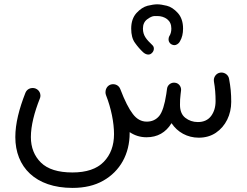

<svg xmlns="http://www.w3.org/2000/svg" viewBox="-20 -624 1171 911"><path d="M52.7 26.4C52.7 168 147.5 267.6 324.2 267.6C380.9 267.6 429.2 256.3 469.7 233.4C550.3 188 595.2 106.4 595.2 7.3V2.9C619.1 19 645.5 27.3 675.3 27.3C727.1 27.3 766.6 4.9 793.9 -39.6C821.8 2.9 868.7 29.3 922.9 29.3C954.1 29.3 981.4 21.5 1004.4 5.9C1050.8 -25.4 1077.1 -80.1 1077.1 -140.6C1077.1 -181.6 1074.2 -210.4 1066.9 -250C1063.5 -269.5 1045.9 -279.8 1030.8 -279.8C1028.8 -279.8 1026.9 -279.8 1024.4 -279.3C1004.9 -275.9 994.6 -258.3 994.6 -244.1C994.6 -241.7 994.6 -239.3 995.1 -236.8C1000.5 -207 1002.9 -176.3 1002.9 -144.5C1002.9 -115.7 995.6 -92.3 981.4 -73.2C966.8 -54.2 945.8 -44.9 918.9 -44.9C896 -44.9 876 -51.8 859.4 -64.9C842.3 -78.1 834 -99.1 834 -127C834 -145 834.5 -159.2 836.9 -177.2C837.4 -182.6 838.4 -188 838.9 -193.8V-195.3C838.9 -195.8 838.9 -196.3 839.4 -197.3V-197.8C839.4 -198.2 839.4 -198.7 838.9 -200.2V-203.1C836.9 -217.3 825.7 -230 810.5 -231.4C809.1 -231.9 807.6 -231.9 806.2 -231.9C789.1 -231.9 774.4 -219.7 772.5 -202.6C771 -193.4 770 -185.1 769 -177.7C761.2 -126.5 750 -91.8 735.4 -73.7C720.2 -55.7 700.7 -46.9 676.3 -46.9C650.4 -46.9 628.4 -59.1 610.4 -83C591.8 -106.9 571.8 -146 550.8 -201.2C543.5 -220.2 526.4 -224.6 516.6 -224.6C512.2 -224.6 507.8 -223.6 503.4 -222.2C485.4 -214.8 480.5 -197.3 480.5 -187C480.5 -182.6 481 -178.7 482.4 -174.3L483.4 -171.4C507.3 -110.4 521 -42.5 521 12.2C521 66.4 504.9 110.4 472.2 144C439.5 177.7 389.6 194.3 323.7 194.3C255.9 194.3 206.1 178.7 174.3 147.5C142.6 116.2 126.5 75.7 126.5 26.4C126.5 -27.8 143.1 -91.3 168.9 -156.2C170.9 -160.6 171.9 -165.5 171.9 -169.9C171.9 -179.7 167.5 -196.3 148.4 -204.1C144 -205.6 139.6 -206.5 135.3 -206.5C125.5 -206.5 108.4 -202.6 100.6 -183.6C70.8 -107.9 52.7 -37.6 52.7 26.4ZM602.5 -488.3C602.5 -459.5 608.4 -437 620.6 -420.4C632.3 -403.8 645.5 -388.7 659.7 -375.5C670.9 -365.2 681.6 -365.2 684.1 -365.2C689.9 -365.2 695.3 -367.2 699.7 -371.6C710.9 -381.3 710 -392.1 710 -394C710 -400.4 707.5 -405.3 703.1 -409.7C675.3 -436.5 658.2 -454.6 658.2 -488.3C658.2 -507.8 665 -522.5 678.7 -532.7C691.9 -542.5 703.1 -547.4 712.4 -547.9H726.6C744.1 -547.9 759.8 -543 772.9 -533.2C786.1 -522.9 793 -508.3 793 -488.3C793 -474.1 789.6 -461.4 782.7 -451.2C780.8 -446.8 779.8 -442.4 779.8 -438C779.8 -432.6 780.3 -421.4 793.5 -413.6C798.3 -411.1 802.7 -409.7 807.1 -409.7C814.5 -409.7 826.7 -414.1 834 -428.2C843.8 -444.8 848.6 -464.8 848.6 -488.3C848.6 -519 840.3 -543.9 823.7 -562.5C807.1 -580.6 789.6 -592.3 771.5 -596.7C753.4 -601.1 738.3 -603.5 726.1 -603.5C713.9 -603.5 698.2 -601.1 680.2 -596.7C661.6 -591.8 644 -580.1 627.4 -562C610.8 -543.5 602.5 -519 602.5 -488.3Z"/></svg>

Font: Mikhak
Style: Regular
Weight: 400
Designer: Amin Abedi
Version: Version 3.2